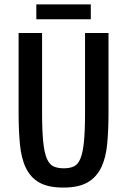

<svg xmlns="http://www.w3.org/2000/svg" viewBox="-20 -837 567 867"><path d="M64 -688H170V-331Q170 -248 175 -198Q180 -148 191.5 -121Q203 -94 222 -85.5Q241 -77 268 -77Q295 -77 313.5 -85.5Q332 -94 343 -120.5Q354 -147 359 -196Q364 -245 364 -327V-688H470V-327Q470 -249 464 -186.5Q458 -124 437 -80.5Q416 -37 375.5 -13.5Q335 10 266 10Q198 10 158 -12.5Q118 -35 97 -78.5Q76 -122 70 -185.5Q64 -249 64 -330ZM144 -750V-817H390V-750Z"/></svg>

Font: Medium
Style: Regular
Weight: 500
Designer: Fernando Haro
Foundry: deFharo
Version: Version 1.787